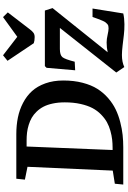

<svg xmlns="http://www.w3.org/2000/svg" viewBox="191 -1018 835 1257"><g transform="rotate(-90 608.5 -389.5)"><path d="M838.9 -757.8 875 -787.1 996.1 -693.8 1125 -787.1 1155.8 -755.9 1045.9 -612.8Q1032.2 -594.7 1021.5 -587.4Q1010.7 -580.1 994.1 -580.1Q970.7 -580.1 954.1 -585.9ZM28.8 0 34.2 -55.2 120.1 -68.8 145 -627 61 -644 66.9 -700.2H358.9Q416.5 -700.2 467.3 -689.9Q518.1 -679.7 563.2 -656.2Q608.4 -632.8 640.4 -597.7Q672.4 -562.5 691.2 -510Q710 -457.5 710 -392.1Q710 -323.2 695.1 -266.1Q680.2 -209 655 -169.2Q629.9 -129.4 594.2 -98.6Q558.6 -67.9 520.5 -49.6Q482.4 -31.2 437.7 -19.8Q393.1 -8.3 353.5 -4.2Q314 0 272 0ZM254.9 -69.8H269Q297.4 -69.8 323.5 -72.8Q349.6 -75.7 380.4 -84.2Q411.1 -92.8 436.8 -106.9Q462.4 -121.1 487.3 -145.3Q512.2 -169.4 529.1 -201.2Q545.9 -232.9 556.4 -279.5Q566.9 -326.2 566.9 -382.8Q566.9 -425.8 559.3 -461.2Q551.8 -496.6 538.6 -522Q525.4 -547.4 506.3 -567.1Q487.3 -586.9 466.1 -599.1Q444.8 -611.3 419.2 -619.1Q393.6 -627 369.1 -629.9Q344.7 -632.8 317.9 -632.8H277.8ZM804.2 -513.2H1168L1184.1 -462.9L895 -102.1Q924.3 -108.9 959 -108.9Q981.4 -108.9 1008.8 -102.5Q1036.1 -96.2 1051.8 -96.2Q1061 -96.2 1067.9 -97.9Q1074.7 -99.6 1081.3 -106Q1087.9 -112.3 1091.8 -117.7Q1095.7 -123 1102.3 -138.4Q1108.9 -153.8 1112.8 -164.6Q1116.7 -175.3 1126 -201.2H1181.2L1148.9 0Q1117.7 7.3 1078.6 7.6Q1039.6 7.8 1008.3 3.9Q977.1 0 938.7 -4.4Q900.4 -8.8 877 -8.8Q831.5 -8.8 797.9 6.8L762.2 -45.9L1054.2 -415H916Q876.5 -415 862.8 -398.4Q849.1 -381.8 833 -317.9L776.9 -314.9L793 -502Z"/></g></svg>

Font: Literata Book
Style: Bold Italic
Weight: 700
Italic angle: -3°
Designer: Latin by Veronika Burian and Jose Scaglione. Greek by Irene Vlachou. Cyrillic by Vera Evstafieva
Foundry: TypeTogether
Version: Version 1.003;PS 001.003;hotconv 1.0.88;makeotf.lib2.5.64775